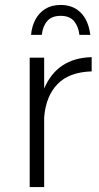

<svg xmlns="http://www.w3.org/2000/svg" viewBox="-20 -756 400 776"><path d="M158.5 0H100V-523H158.5V-398Q211 -521.5 350.5 -525V-467.5Q258.5 -464.5 211.8 -415.5Q165 -366.5 158.5 -281ZM345 -615H301Q297 -649.5 279 -670.8Q261 -692 225.5 -692Q189 -692 170.8 -670.8Q152.5 -649.5 149 -615H105.5Q108.5 -649.5 123 -676.8Q137.5 -704 163 -720Q188.5 -736 225.5 -736Q275 -736 306.2 -705Q337.5 -674 345 -615Z"/></svg>

Font: Argentum Novus Light
Style: Regular
Weight: 300
Designer: Julieta Ulanovsky (font) & Cristiano Sobral (main changes)
Foundry: Julieta Ulanovsky (font) & Cristiano Sobral (main changes)
Version: Version 3.00;November 27, 2020;FontCreator 13.0.0.2655 64-bi